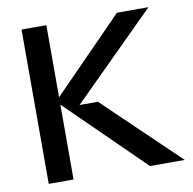

<svg xmlns="http://www.w3.org/2000/svg" viewBox="-80 -795 881 876"><g transform="rotate(-10 360.5 -357.5)"><path d="M76 0H191V-347L545 0H706L362 -330H277L664 -715H518L191 -381V-715H76Z"/></g></svg>

Font: LaHaus Display SemiBold
Style: Regular
Weight: 600
Designer: We are Make, BastardaType, Dalton Maag Ltd
Foundry: BastardaType, Dalton Maag Ltd
Version: Version 3.100;Glyphs 3.3 (3331)